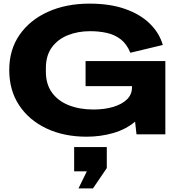

<svg xmlns="http://www.w3.org/2000/svg" viewBox="-20 -741 979 1059"><path d="M458 13Q333 13 236.5 -32.5Q140 -78 85.5 -160.5Q31 -243 31 -355Q31 -467 88 -549Q145 -631 245 -676Q345 -721 474 -721Q587 -721 670.5 -691.5Q754 -662 806.5 -610.5Q859 -559 878 -493L699 -450Q679 -499 645.5 -524.5Q612 -550 569 -559.5Q526 -569 477 -569Q409 -569 353.5 -546.5Q298 -524 265.5 -479Q233 -434 233 -365V-345Q233 -277 266.5 -230.5Q300 -184 359.5 -160.5Q419 -137 495 -137Q557 -137 605 -151.5Q653 -166 680.5 -193Q708 -220 708 -259V-266H452V-404H892V0H733L725 -70Q674 -27 604 -7Q534 13 458 13ZM413 298 459 204H389V70H569V186L493 298Z"/></svg>

Font: Special Gothic Expanded One
Style: Regular
Weight: 400
Designer: Alistair McCready
Foundry: Monolith
Version: Version 1.010; ttfautohint (v1.8.4.7-5d5b)